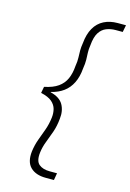

<svg xmlns="http://www.w3.org/2000/svg" viewBox="-139 -878 732 1078"><g transform="rotate(15 227.0 -339.0)"><path d="M240 133Q182 133 151 102.5Q120 72 127 10Q132 -28 144 -61Q156 -94 168.5 -128Q181 -162 186 -203Q189 -229 183 -252Q177 -275 156.5 -293Q136 -311 92 -321L99 -358Q149 -368 178.5 -389Q208 -410 222 -441.5Q236 -473 239 -515Q244 -545 243 -566.5Q242 -588 242 -607.5Q242 -627 246 -651Q251 -705 271.5 -740.5Q292 -776 326.5 -793.5Q361 -811 406 -811H454L446 -770H405Q376 -770 351 -760Q326 -750 310 -724.5Q294 -699 290 -651Q286 -627 287 -607Q288 -587 288.5 -565.5Q289 -544 284 -514Q280 -465 262.5 -429.5Q245 -394 215 -372Q185 -350 143 -340V-338Q197 -325 217 -290Q237 -255 231 -207Q227 -164 214.5 -128.5Q202 -93 189.5 -61Q177 -29 173 4Q167 54 189.5 73Q212 92 253 92H295L288 133Z"/></g></svg>

Font: DM Sans ExtraLight
Style: Italic
Weight: 250
Italic angle: -10°
Designer: Colophon Foundry, Jonny Pinhorn
Foundry: Colophon Foundry
Version: Version 4.004;gftools[0.9.30]